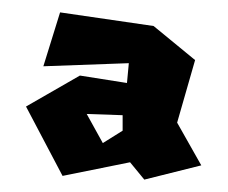

<svg xmlns="http://www.w3.org/2000/svg" viewBox="-20 -553 368 310"><path d="M120 -369 146 -322 178 -342V-367ZM50 -446 77 -533 228 -511 295 -456 266 -355 305 -286 213 -263 190 -291 81 -269 22 -381 109 -431 185 -419 188 -451Z"/></svg>

Font: Super Mario
Style: Regular
Weight: 400
Version: Version 1.0